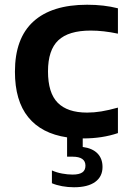

<svg xmlns="http://www.w3.org/2000/svg" viewBox="-20 -574 544 810"><path d="M182.5 -273Q182.5 -182 223.5 -140.5Q264.5 -99 347.5 -99Q377 -99 407.5 -104Q438 -109 477.5 -120V-12.5Q411.5 10 331 10H329V46Q370 51.5 391.2 73.2Q412.5 95 412.5 130.5Q412.5 171 381.5 193.5Q350.5 216 292 216Q266.5 216 242 211.5Q217.5 207 199 199V145Q219 154 242.2 158.2Q265.5 162.5 286.5 162.5Q313.5 162.5 327 153.5Q340.5 144.5 340.5 125Q340.5 87 286 87H263V5.5Q155 -10.5 99 -79.8Q43 -149 43 -271.5Q43 -412.5 120.8 -483.2Q198.5 -554 347.5 -554Q419 -554 477.5 -539V-432Q416.5 -445 362.5 -445Q269.5 -445 226 -404Q182.5 -363 182.5 -273Z"/></svg>

Font: Encode Sans Semi Expanded SmBd
Style: Regular
Weight: 600
Width: 6
Designer: Multiple Designers
Foundry: Impallari Type
Version: Version 2.000